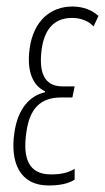

<svg xmlns="http://www.w3.org/2000/svg" viewBox="-20 -559 322 589"><path d="M129 10C162 10 189 5 209 -8V-41C189 -29 168 -24 136 -24C68 -24 49 -73 61 -154C71 -225 103 -260 168 -260H202L209 -294H172C112 -294 99 -342 108 -409C116 -463 141 -504 201 -504C229 -504 252 -494 267 -478L282 -510C263 -528 235 -539 202 -539C135 -539 83 -495 71 -411C61 -338 82 -296 118 -279V-276C70 -265 34 -224 24 -151C11 -62 40 10 129 10Z"/></svg>

Font: Noto Sans ExtraCondensed ExtraLight
Style: Italic
Weight: 200
Width: 2
Italic angle: -12°
Designer: Monotype Design Team
Foundry: Monotype Imaging Inc.
Version: Version 2.013